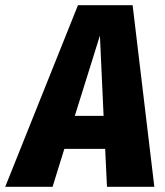

<svg xmlns="http://www.w3.org/2000/svg" viewBox="-74 -714 632 734"><path d="M328 -145H172L127 0H-54L224 -694H433L516 0H335ZM322 -271 308 -578 212 -271Z"/></svg>

Font: Fira Sans Condensed ExtraBold
Style: Italic
Weight: 800
Width: 3
Italic angle: -8°
Designer: bBox Type GmbH & Carrois Corporate GbR & Edenspiekermann AG
Foundry: bBox Type GmbH & Carrois Corporate GbR & Edenspiekermann AG
Version: Version 4.301